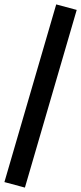

<svg xmlns="http://www.w3.org/2000/svg" viewBox="-35 -780 368 871"><path d="M78 71 -15 46 220 -760 313 -735Z"/></svg>

Font: Nunito Sans 10pt SemiCondensed
Style: Bold
Weight: 700
Width: 4
Designer: Vernon Adams
Foundry: Vernon Adams
Version: Version 3.101;gftools[0.9.27]